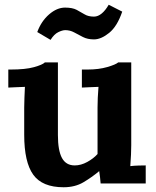

<svg xmlns="http://www.w3.org/2000/svg" viewBox="-20 -773 658 809"><path d="M248 16Q158 16 120 -37Q82 -90 82 -205V-320Q82 -338 83 -361.5Q84 -385 85 -407Q69 -406 47.5 -405.5Q26 -405 15 -404V-480H25Q87 -480 123 -490Q159 -500 169 -510H224V-204Q224 -139 241 -107.5Q258 -76 295 -76Q321 -76 347.5 -90.5Q374 -105 391 -124V-320Q391 -338 392 -361.5Q393 -385 395 -407Q379 -406 357.5 -405.5Q336 -405 325 -404V-480H349Q396 -480 432 -490.5Q468 -501 478 -510H533V-161Q533 -147 532 -121.5Q531 -96 529 -73Q545 -75 564.5 -75.5Q584 -76 594 -76V0H404Q403 -13 401.5 -26Q400 -39 398 -52Q367 -26 331.5 -5Q296 16 248 16ZM495 -724Q474 -662 440 -634.5Q406 -607 376 -607Q349 -607 329.5 -617Q310 -627 292.5 -636.5Q275 -646 255 -646Q243 -646 225.5 -637.5Q208 -629 193 -605L137 -638Q154 -684 187 -712.5Q220 -741 254 -741Q285 -741 303 -731.5Q321 -722 336.5 -712.5Q352 -703 376 -703Q393 -703 409 -716.5Q425 -730 438 -753Z"/></svg>

Font: Lora
Style: Bold
Weight: 700
Designer: Olga Karpushina, Alexei Vanyashin (Cyrillic)
Foundry: Cyreal
Version: Version 3.006; ttfautohint (v1.8.4.7-5d5b);gftools[0.9.30]